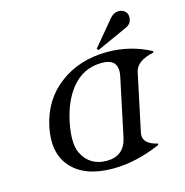

<svg xmlns="http://www.w3.org/2000/svg" viewBox="-108 -826 902 936"><g transform="rotate(-15 343.0 -358.0)"><path d="M572.3 -724.6Q594.2 -724.6 606.9 -710.4Q616.2 -699.7 616.2 -683.1Q616.2 -679.7 615.7 -675.8Q612.3 -649.4 586.4 -637.7L428.7 -566.4L422.4 -575.2L528.8 -702.6Q547.4 -724.6 572.3 -724.6ZM329.1 -34.7Q417.5 -34.7 436.5 -123L498 -414.1Q501.5 -429.7 501.5 -442.4Q501.5 -502.4 428.7 -502.4Q333.5 -502.4 273.4 -427.2Q224.1 -365.2 203.6 -268.6Q192.9 -217.8 192.9 -179.2Q192.9 -136.7 206.1 -109.9Q243.2 -34.7 329.1 -34.7ZM349.1 9.8Q204.6 9.8 137.7 -68.8Q93.3 -120.1 93.3 -198.2Q93.3 -231 101.1 -268.6Q127.9 -395 222.7 -468.3Q324.2 -546.9 467.3 -546.9Q584 -546.9 685.5 -492.7L684.1 -485.8Q597.2 -467.8 585.9 -413.6L524.4 -123.5Q522.9 -116.7 522.9 -110.4Q522.9 -67.4 591.8 -51.3L590.3 -44.4Q465.8 9.8 349.1 9.8Z"/></g></svg>

Font: Modern Antiqua
Style: Book Oblique
Weight: 400
Italic angle: -12°
Designer: Wojciech Kalinowski "wmk69" (wmk69@o2.pl)
Foundry: Wojciech Kalinowski "wmk69" (wmk69@o2.pl)
Version: Version 3.1.0; 2021-05-28